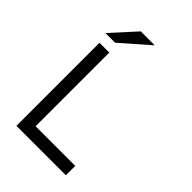

<svg xmlns="http://www.w3.org/2000/svg" viewBox="-264 -1033 1144 1144"><g transform="rotate(45 308.0 -461.0)"><path d="M98.5 0V-700H181V-79H515V0ZM82.5 -766 224.5 -922H342L164 -766Z"/></g></svg>

Font: Overpass Mono Light
Style: Regular
Weight: 400
Monospace: yes
Version: Version 4.000